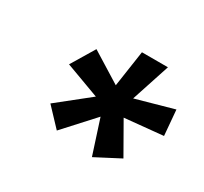

<svg xmlns="http://www.w3.org/2000/svg" viewBox="-85 -741 622 586"><g transform="rotate(30 225.5 -448.5)"><path d="M159.7 -288.2 101.4 -350 211.1 -437.5 91 -481.9 140.3 -563.9 246.5 -497.9 265.3 -625H356.9L312.5 -489.6L443.8 -526.4L451.4 -437.5L316.7 -424.3L378.5 -316L293.1 -271.5L254.2 -391.7Z"/></g></svg>

Font: Afacad SemiBold
Style: Italic
Weight: 600
Italic angle: -14°
Designer: Kristian Moeller
Foundry: Dicotype
Version: Version 1.000